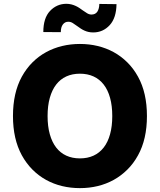

<svg xmlns="http://www.w3.org/2000/svg" viewBox="-20 -965 829 995"><path d="M93 -567.5Q116.5 -610.1 148.4 -641.9Q180.4 -673.7 219.1 -694.8Q257.8 -715.9 302 -726.6Q346.2 -737.2 394.2 -737.2Q442.1 -737.2 486.3 -726.6Q530.5 -715.9 569.1 -694.8Q607.6 -673.7 639.7 -641.9Q671.9 -610.1 695.3 -567.5Q741.5 -484 741.5 -363.6Q741.5 -243.6 695.3 -160.2Q671.9 -117.5 639.7 -85.8Q607.6 -54 569.1 -32.7Q530.5 -11.4 486.3 -0.7Q442.1 9.9 394.2 9.9Q346.2 9.9 301.8 -0.7Q257.5 -11.4 218.9 -32.7Q180.4 -54 148.4 -85.9Q116.5 -117.9 93 -160.5Q47.2 -244.3 47.2 -363.6Q47.2 -484 93 -567.5ZM394.2 -144.2Q433.6 -144.2 464.7 -158.4Q495.7 -172.6 517.4 -200.5Q539.1 -228.3 550.4 -269.4Q561.8 -310.4 561.8 -363.6Q561.8 -416.9 550.4 -457.9Q539.1 -498.9 517.4 -526.8Q495.7 -554.7 464.7 -568.9Q433.6 -583.1 394.2 -583.1Q354.8 -583.1 323.7 -568.9Q292.6 -554.7 271.1 -526.8Q249.6 -498.9 238.1 -457.9Q226.6 -416.9 226.6 -363.6Q226.6 -310.4 238.1 -269.4Q249.6 -228.3 271.1 -200.5Q292.6 -172.6 323.7 -158.4Q354.8 -144.2 394.2 -144.2ZM239 -908Q273.4 -944.6 322.8 -945.3Q337.7 -945.3 350.1 -942.1Q362.6 -938.9 373 -933.9Q383.5 -929 392.4 -922.9Q401.3 -916.9 409.4 -910.9Q421.2 -902.3 432 -896Q442.8 -889.6 454.5 -889.6Q474.8 -889.9 484.6 -904.8Q494.3 -919.7 494.7 -944.6L583.8 -943.5Q582.7 -872.2 548.7 -834.9Q513.8 -796.9 463.1 -796.9Q449.9 -796.9 438.9 -799.4Q427.9 -801.8 418 -806.3Q408 -810.7 398.6 -816.9Q389.2 -823.2 378.9 -830.6Q367.5 -838.8 357.1 -845.5Q346.6 -852.3 333.8 -852.3Q316.4 -852.3 305.8 -838.2Q295.1 -824.2 295.1 -798.3L204.5 -799Q204.5 -871.4 239 -908Z"/></svg>

Font: Inter P Extra Bold
Style: Regular
Weight: 800
Designer: Rasmus Andersson
Foundry: rsms
Version: Version 3.018;git-588b23468